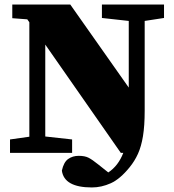

<svg xmlns="http://www.w3.org/2000/svg" viewBox="-20 -672 765 844"><path d="M24 0V-59L109 -71V-574L100 -587L34 -592V-652H289L546 -287V-326V-580L428 -593V-652H701V-593L616 -580V-185Q616 -119 608.5 -73.5Q601 -28 586.5 4Q572 36 550 63Q508 115 467 133.5Q426 152 384 152Q262 152 252 78Q260 41 279.5 27Q299 13 326 13Q353 13 369.5 21.5Q386 30 412 51L456 86Q500 57 522 0H511L179 -476V-72L297 -59V0Z"/></svg>

Font: Source Serif 4 Black
Style: Regular
Weight: 900
Designer: Frank Grießhammer
Foundry: Adobe
Version: Version 4.005;hotconv 1.1.0;makeotfexe 2.6.0